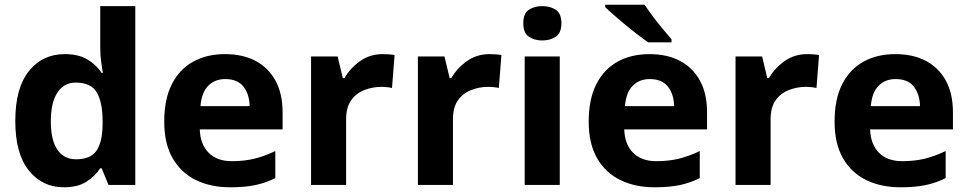

<svg xmlns="http://www.w3.org/2000/svg" viewBox="-20 -786 4113 816"><path d="M251 10Q160 10 102.5 -61.5Q45 -133 45 -272Q45 -412 103 -484Q161 -556 255 -556Q314 -556 352 -533Q390 -510 412 -476H417Q414 -492 410 -522.5Q406 -553 406 -585V-760H555V0H441L412 -71H406Q384 -37 347 -13.5Q310 10 251 10ZM303 -109Q365 -109 390 -145.5Q415 -182 416 -255V-271Q416 -351 391.5 -393Q367 -435 301 -435Q252 -435 224 -392.5Q196 -350 196 -270Q196 -190 224 -149.5Q252 -109 303 -109Z M936 -556Q1012 -556 1066.5 -527Q1121 -498 1151 -443Q1181 -388 1181 -308V-236H829Q831 -173 866.5 -137Q902 -101 965 -101Q1018 -101 1061 -111.5Q1104 -122 1150 -144V-29Q1110 -9 1065.5 0.5Q1021 10 958 10Q876 10 813 -20.5Q750 -51 714 -113Q678 -175 678 -269Q678 -365 710.5 -428.5Q743 -492 801 -524Q859 -556 936 -556ZM937 -450Q894 -450 865.5 -422Q837 -394 832 -335H1041Q1040 -385 1015 -417.5Q990 -450 937 -450Z M1607 -556Q1618 -556 1633 -555Q1648 -554 1657 -552L1646 -412Q1639 -414 1625.5 -415.5Q1612 -417 1602 -417Q1564 -417 1529 -403.5Q1494 -390 1472.5 -360Q1451 -330 1451 -278V0H1302V-546H1415L1437 -454H1444Q1468 -496 1510 -526Q1552 -556 1607 -556Z M2061 -556Q2072 -556 2087 -555Q2102 -554 2111 -552L2100 -412Q2093 -414 2079.5 -415.5Q2066 -417 2056 -417Q2018 -417 1983 -403.5Q1948 -390 1926.5 -360Q1905 -330 1905 -278V0H1756V-546H1869L1891 -454H1898Q1922 -496 1964 -526Q2006 -556 2061 -556Z M2359 -546V0H2210V-546ZM2285 -760Q2318 -760 2342 -744.5Q2366 -729 2366 -687Q2366 -646 2342 -630Q2318 -614 2285 -614Q2251 -614 2227.5 -630Q2204 -646 2204 -687Q2204 -729 2227.5 -744.5Q2251 -760 2285 -760Z M2740 -556Q2816 -556 2870.5 -527Q2925 -498 2955 -443Q2985 -388 2985 -308V-236H2633Q2635 -173 2670.5 -137Q2706 -101 2769 -101Q2822 -101 2865 -111.5Q2908 -122 2954 -144V-29Q2914 -9 2869.5 0.5Q2825 10 2762 10Q2680 10 2617 -20.5Q2554 -51 2518 -113Q2482 -175 2482 -269Q2482 -365 2514.5 -428.5Q2547 -492 2605 -524Q2663 -556 2740 -556ZM2741 -450Q2698 -450 2669.5 -422Q2641 -394 2636 -335H2845Q2844 -385 2819 -417.5Q2794 -450 2741 -450ZM2719 -766Q2734 -744 2754.5 -716.5Q2775 -689 2796.5 -663.5Q2818 -638 2834 -619V-606H2735Q2716 -619 2690.5 -638.5Q2665 -658 2638.5 -680Q2612 -702 2589 -722Q2566 -742 2552 -756V-766Z M3411 -556Q3422 -556 3437 -555Q3452 -554 3461 -552L3450 -412Q3443 -414 3429.5 -415.5Q3416 -417 3406 -417Q3368 -417 3333 -403.5Q3298 -390 3276.5 -360Q3255 -330 3255 -278V0H3106V-546H3219L3241 -454H3248Q3272 -496 3314 -526Q3356 -556 3411 -556Z M3785 -556Q3861 -556 3915.5 -527Q3970 -498 4000 -443Q4030 -388 4030 -308V-236H3678Q3680 -173 3715.5 -137Q3751 -101 3814 -101Q3867 -101 3910 -111.5Q3953 -122 3999 -144V-29Q3959 -9 3914.5 0.5Q3870 10 3807 10Q3725 10 3662 -20.5Q3599 -51 3563 -113Q3527 -175 3527 -269Q3527 -365 3559.5 -428.5Q3592 -492 3650 -524Q3708 -556 3785 -556ZM3786 -450Q3743 -450 3714.5 -422Q3686 -394 3681 -335H3890Q3889 -385 3864 -417.5Q3839 -450 3786 -450Z"/></svg>

Font: Noto Sans New Tai Lue
Style: Bold
Weight: 700
Version: Version 2.003